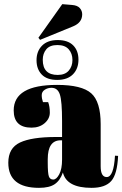

<svg xmlns="http://www.w3.org/2000/svg" viewBox="-20 -895 589 925"><path d="M250 -235H279V-312Q279 -407 268.5 -439.5Q258 -472 228 -472Q210 -472 195.5 -462.5Q181 -453 181 -436.5Q181 -420 187 -403H212Q220 -382 220 -352.5Q220 -323 195 -301.5Q170 -280 132 -280Q46 -280 46 -363Q46 -486 255 -486Q374 -486 419.5 -445.5Q465 -405 465 -297V-94Q465 -42 494 -42Q528 -42 534 -145L549 -144Q545 -56 516 -23Q487 10 421 10Q301 10 283 -64Q270 -26 244 -8Q218 10 168 10Q20 10 20 -111Q20 -182 76.5 -208.5Q133 -235 250 -235ZM279 -126V-219H272Q210 -219 210 -128V-112Q210 -60 215.5 -45Q221 -30 236.5 -30Q252 -30 265.5 -55.5Q279 -81 279 -126ZM186 -607Q186 -534 258 -534Q293 -534 311 -554.5Q329 -575 329 -606Q329 -637 311 -657.5Q293 -678 256.5 -678Q220 -678 203 -657.5Q186 -637 186 -607ZM255.5 -510Q206 -510 181 -536Q156 -562 156 -605Q156 -648 182.5 -675Q209 -702 258 -702Q307 -702 332.5 -676.5Q358 -651 358 -607.5Q358 -564 331.5 -537Q305 -510 255.5 -510ZM165 -713 280 -875 328 -871Q353 -869 364.5 -856Q376 -843 376 -826Q376 -786 332 -768L173 -703Z"/></svg>

Font: Abril Fatface
Style: Regular
Weight: 400
Designer: Veronika Burian, Jos Scaglione
Foundry: TypeTogether
Version: Version 1.001